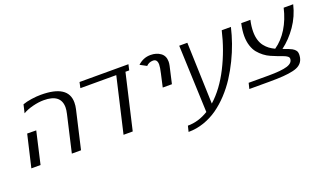

<svg xmlns="http://www.w3.org/2000/svg" viewBox="-69 -976 2663 1573"><g transform="rotate(-20 1262.5 -190.0)"><path d="M193.8 -278.8 129.9 0H49.8L115.2 -279.8ZM168.9 -515.1Q200.7 -526.9 245.4 -533.4Q290 -540 328.1 -540Q565.9 -540 565.9 -387.2Q565.9 -357.9 559.1 -330.1L482.9 0H402.8L476.1 -317.9Q483.9 -351.6 483.9 -374Q483.9 -490.2 335 -490.2Q290.5 -490.2 239.5 -477.3Q188.5 -464.4 151.9 -442.9Z M933.6 0H853.5L964.8 -480H651.9L662.6 -529.8H1088.9L1077.6 -480H1044.9Z M1287.6 -253.9 1313.5 -369.1Q1324.7 -418 1324.7 -440.9Q1324.7 -488.8 1287.6 -488.8Q1252.4 -488.8 1228.5 -463.9L1172.4 -494.1Q1220.7 -539.1 1283.7 -539.1Q1334.5 -539.1 1370.1 -513.7Q1405.8 -488.3 1405.8 -438Q1405.8 -421.9 1401.4 -401.9L1367.7 -253.9Z M1362.3 160.2 1374.5 109.9Q1467.8 109.9 1554.7 56.2L1531.7 -529.8H1602.5L1620.6 6.8Q1719.2 -81.1 1792.5 -225.8Q1865.7 -370.6 1902.3 -529.8H1982.4Q1967.3 -464.4 1943.8 -397.5Q1920.4 -330.6 1887.2 -262.5Q1854 -194.3 1814.2 -132.8Q1774.4 -71.3 1724.1 -17.3Q1673.8 36.6 1618.7 75.7Q1563.5 114.7 1497.6 137.5Q1431.6 160.2 1362.3 160.2Z M1950.2 0 1962.4 -49.8H2136.2Q2248 -49.8 2299.1 -65.7Q2350.1 -81.5 2350.1 -120.1Q2350.1 -131.3 2337.6 -140.9Q2325.2 -150.4 2304.7 -157.5Q2284.2 -164.6 2258.1 -174.8Q2231.9 -185.1 2204.6 -196.8Q2177.2 -208.5 2151.1 -228.5Q2125 -248.5 2104.5 -273.4Q2084 -298.3 2071.5 -336.9Q2059.1 -375.5 2059.1 -422.9Q2059.1 -469.7 2072.3 -529.8H2152.3Q2140.1 -477.1 2140.1 -429.2Q2140.1 -389.2 2149.9 -357.2Q2159.7 -325.2 2177.5 -302.7Q2195.3 -280.3 2215.6 -265.1Q2235.8 -250 2262.2 -237.8Q2327.6 -282.7 2373.8 -357.7Q2419.9 -432.6 2442.4 -529.8H2525.4Q2502.4 -432.1 2446.5 -351.3Q2390.6 -270.5 2317.4 -215.8Q2377.9 -193.8 2394 -184.6Q2431.2 -163.6 2431.2 -130.9Q2431.2 -98.6 2421.1 -76.7Q2411.1 -54.7 2390.6 -39.6Q2370.1 -24.4 2332.8 -15.9Q2295.4 -7.3 2246.1 -3.7Q2196.8 0 2124.5 0Z"/></g></svg>

Font: Pfennig
Style: Italic
Weight: 500
Italic angle: -13°
Version: Version 20120410 ; ttfautohint (v0.8)